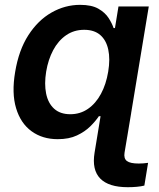

<svg xmlns="http://www.w3.org/2000/svg" viewBox="-20 -573 665 804"><path d="M515.1 210.9Q435.1 210.9 399.7 174.6Q364.3 138.2 376 66.4L403.3 -99.6H529.3L501.5 66.4Q497.6 90.8 511.5 101.3Q525.4 111.8 561 111.8Q569.8 111.8 579.6 111.1Q589.4 110.4 600.1 108.9L584.5 204.1Q571.3 207.5 553.2 209.2Q535.2 210.9 515.1 210.9ZM221.7 9.8Q157.7 9.8 112.1 -23.4Q66.4 -56.6 47.4 -119.9Q28.3 -183.1 43.5 -272Q58.6 -363.3 98.9 -425.8Q139.2 -488.3 195.8 -520.5Q252.4 -552.7 315.4 -552.7Q363.8 -552.7 391.8 -536.6Q419.9 -520.5 434.6 -497.8Q449.2 -475.1 455.6 -455.6H461.4L476.1 -545.9H603L512.7 0H387.7L401.9 -86.4H394Q380.4 -65.9 357.9 -43.7Q335.4 -21.5 302.2 -5.9Q269 9.8 221.7 9.8ZM274.4 -94.7Q315.9 -94.7 348.4 -117.2Q380.9 -139.6 402.6 -179.7Q424.3 -219.7 433.1 -272.9Q441.9 -326.2 433.3 -365.5Q424.8 -404.8 399.7 -426.5Q374.5 -448.2 332.5 -448.2Q289.6 -448.2 256.6 -425.3Q223.6 -402.3 202.6 -362.8Q181.6 -323.2 173.3 -272.9Q165 -221.7 173.1 -181.4Q181.2 -141.1 206.5 -117.9Q231.9 -94.7 274.4 -94.7Z"/></svg>

Font: Inter SemiBold
Style: Italic
Weight: 600
Italic angle: -9.3988°
Designer: Rasmus Andersson
Foundry: rsms
Version: Version 4.001;git-66647c0bb